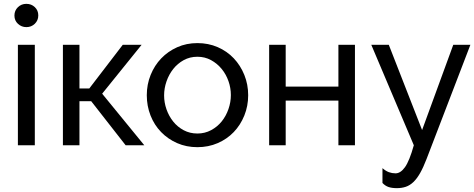

<svg xmlns="http://www.w3.org/2000/svg" viewBox="-20 -755 2465 998"><path d="M73 0V-522H161V0ZM179 -675Q179 -649 161 -631.5Q143 -614 117 -614Q92 -614 73.5 -631Q55 -648 55 -674Q55 -700 73 -717.5Q91 -735 117 -735Q143 -735 161 -718Q179 -701 179 -675Z M618 -522H716L511 -268L730 0H633L454 -229H393V0H307V-522H393V-295H444Z M1006 10Q949 10 901 -11Q853 -32 817.5 -68.5Q782 -105 762.5 -154.5Q743 -204 743 -260Q743 -316 763 -365.5Q783 -415 818 -451.5Q853 -488 901 -509.5Q949 -531 1006 -531Q1063 -531 1111.5 -510Q1160 -489 1195 -452Q1230 -415 1250 -365.5Q1270 -316 1270 -260Q1270 -204 1250 -154.5Q1230 -105 1195 -68.5Q1160 -32 1111.5 -11Q1063 10 1006 10ZM833 -259Q833 -222 845.5 -186.5Q858 -151 880.5 -123Q903 -95 935 -78Q967 -61 1006 -61Q1045 -61 1077.5 -78.5Q1110 -96 1132.5 -124Q1155 -152 1167.5 -188Q1180 -224 1180 -261Q1180 -298 1167.5 -333.5Q1155 -369 1132 -397Q1109 -425 1077 -442.5Q1045 -460 1006 -460Q967 -460 935 -442.5Q903 -425 880.5 -396.5Q858 -368 845.5 -332Q833 -296 833 -259Z M1465 -305H1739V-522H1825V0H1739V-232H1465V0H1379V-522H1465Z M1968 119Q1985 134 2001.5 140Q2018 146 2036 146Q2062 146 2085 114Q2108 82 2131 0L1910 -522H2001L2174 -79L2336 -522H2425L2197 72Q2180 116 2163.5 145Q2147 174 2128.5 191.5Q2110 209 2089 216Q2068 223 2043 223Q2017 223 1999.5 217Q1982 211 1968 196Z"/></svg>

Font: IngvarSans
Style: Regular
Weight: 500
Version: Version 3.000